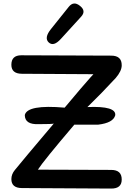

<svg xmlns="http://www.w3.org/2000/svg" viewBox="-20 -1051 733 1096"><path d="M436.5 -1017.6Q473.1 -988.8 443.4 -956.1L327.6 -829.1Q285.2 -782.2 257.3 -809.6Q231 -835.4 271 -885.3L372.6 -1012.2Q400.4 -1046.9 436.5 -1017.6ZM641.1 -606.4Q562 -520.5 479 -439.9Q645 -446.8 637.7 -392.6Q626 -349.6 540.5 -339.4Q475.1 -339.4 404.3 -339.4Q227.1 -131.3 196.3 -82.5L614.7 -81.1Q675.3 -81.1 674.8 -25.9Q674.8 25.9 614.3 25.4L104.5 22.5Q44.9 22 44.9 -28.8Q44.9 -56.6 64.9 -80.6Q107.4 -133.3 287.1 -345.7Q281.7 -342.3 201.2 -342.3Q121.6 -338.9 121.6 -394.5Q136.2 -455.1 349.1 -436.5Q561.5 -690.4 521 -627.4L104.5 -629.9Q44.9 -630.4 44.9 -681.2Q44.9 -735.4 101.6 -735.4L614.7 -733.4Q675.3 -733.4 674.8 -678.2Q674.8 -646 641.1 -606.4Z"/></svg>

Font: Comic Relief LRS
Style: Regular
Weight: 400
Designer: Jeff Davis
Foundry: Loudifier
Version: Version 1.0